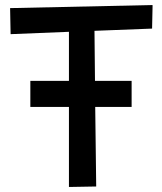

<svg xmlns="http://www.w3.org/2000/svg" viewBox="-20 -725 642 760"><path d="M501 -301.8H356.9L360.8 13.2L252.9 15.1V-301.8H100.1V-404.8H252.9V-599.1L22 -589.8L20 -692.9L584 -705.1L582 -611.8L354 -603L356 -404.8H501Z"/></svg>

Font: McLaren
Style: Regular
Weight: 400
Designer: Astigmatic (AOETI)
Foundry: Astigmatic (AOETI)
Version: Version 1.000